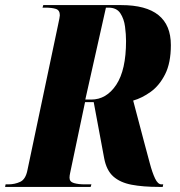

<svg xmlns="http://www.w3.org/2000/svg" viewBox="-64 -734 706 754"><path d="M-44 0 -42 -10H-31Q-6 -10 15.5 -20Q37 -30 44 -67L164 -636Q171 -668 171 -674Q171 -694 155.5 -699Q140 -704 114 -704H103L106 -714H412Q607 -714 607 -557Q607 -487 584.5 -442.5Q562 -398 528 -373.5Q494 -349 459 -339L502 -176Q514 -132 524 -94Q534 -56 545 -33Q556 -10 570 -10H577L575 0H560Q498 0 453 -8.5Q408 -17 381 -41Q354 -65 345 -113L304 -333H270L218 -86Q214 -66 211.5 -55Q209 -44 209 -36Q209 -20 226.5 -15Q244 -10 269 -10H295L292 0ZM294 -343Q354 -343 392.5 -401Q431 -459 431 -573Q431 -599 427 -629.5Q423 -660 408.5 -682Q394 -704 362 -704H352L271 -343Z"/></svg>

Font: Noto Serif Display ExtraCondensed Black
Style: Italic
Weight: 900
Width: 2
Italic angle: -12°
Designer: Monotype Design Team
Foundry: Monotype Imaging Inc.
Version: Version 2.009